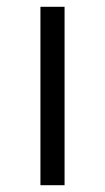

<svg xmlns="http://www.w3.org/2000/svg" viewBox="-20 -545 309 565"><path d="M99 0V-525H170V0Z"/></svg>

Font: Montserrat Thin
Style: Regular
Weight: 400
Version: Version 9.000